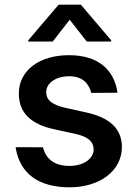

<svg xmlns="http://www.w3.org/2000/svg" viewBox="-20 -788 582 819"><path d="M369.3 -391.7 481.2 -392.4C466.6 -495.4 393.8 -552.6 273.8 -552.6C148.4 -552.6 60 -487.6 60.4 -388.8C60 -310.4 108 -258.5 211.6 -236.5L304 -216.3C355.5 -204.9 379.3 -183.2 379.6 -150.6C379.3 -111.2 336.6 -80.3 276.3 -80.3C215.9 -80.3 176.1 -106.9 163.4 -159.8L46.5 -160.2C64.6 -43.3 149.5 11 277 11C405.9 11 499.6 -59.7 500 -160.5C499.6 -237.9 450.3 -285.5 348.7 -308.2L258.5 -328.1C201 -341.6 177.2 -361.2 177.2 -395.2C177.2 -435 220.2 -462.7 275.2 -462.7C334.9 -462.7 359.4 -429.3 369.3 -391.7ZM100.5 -610.8H204.9L277.3 -703.8L350.1 -610.8H454.2V-616.1L324.9 -768.1H230.1L100.5 -616.1Z"/></svg>

Font: Magic Ui Pro Semi Bold
Style: Regular
Weight: 600
Designer: Stefan Endress, Andreas Faust
Version: Version 1.000;FEAKit 1.0